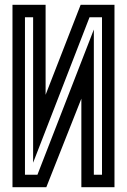

<svg xmlns="http://www.w3.org/2000/svg" viewBox="-20 -780 530 800"><path d="M353 -708 118 -102V-708H84V-52H136L371 -657V-52H405V-708ZM32 0V-760H170V-385L316 -760H457V0H319V-369L173 0Z"/></svg>

Font: Aurach Bi
Style: Regular
Weight: 400
Designer: Peter Wiegel
Foundry: Peter Wiegel
Version: Version 1.002